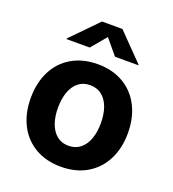

<svg xmlns="http://www.w3.org/2000/svg" viewBox="-140 -874 893 992"><g transform="rotate(20 306.5 -378.0)"><path d="M39.6 -270.5Q39.6 -354.5 72 -418.5Q104.5 -482.4 165 -517.6Q225.6 -552.7 306.6 -552.7Q387.7 -552.7 448 -517.6Q508.3 -482.4 541 -418.5Q573.7 -354.5 573.7 -270.5Q573.7 -187 541 -123.3Q508.3 -59.6 448 -24.4Q387.7 10.7 306.6 10.7Q225.6 10.7 165 -24.4Q104.5 -59.6 72 -123.3Q39.6 -187 39.6 -270.5ZM424.8 -271Q424.8 -319.8 411.4 -357.4Q397.9 -395 371.3 -416.3Q344.7 -437.5 306.6 -437.5Q268.6 -437.5 242.2 -416.3Q215.8 -395 202.4 -357.7Q189 -320.3 189 -271Q189 -222.7 202.4 -185.1Q215.8 -147.5 242.2 -126Q268.6 -104.5 306.6 -104.5Q344.7 -104.5 371.3 -126Q397.9 -147.5 411.4 -185.1Q424.8 -222.7 424.8 -271ZM109.4 -619.1V-622.6L250.5 -767.1H362.8L503.9 -622.6V-619.1H376L306.6 -702.1L236.8 -619.1Z"/></g></svg>

Font: Inter RS Variable
Style: Regular
Weight: 400
Designer: Rasmus Andersson (customised by Maria Ramos and Noel Pretorius)
Foundry: rsms
Version: Version 3.001;Glyphs 3.2.3 (3260)